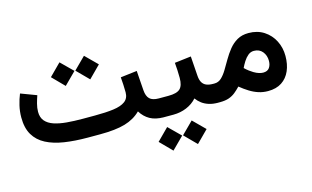

<svg xmlns="http://www.w3.org/2000/svg" viewBox="-89 -769 2022 1245"><g transform="rotate(-15 921.5 -147.0)"><path d="M538.6 -519.1 459.6 -440.4 538.6 -360.7 617.8 -440.4ZM374.1 -519.1 295.7 -440.4 374.1 -360.7 453.9 -440.4ZM733.3 -322.3Q735.3 -299.7 736.8 -271.8Q738.3 -243.8 738.3 -220.3Q738.3 -180.6 710.9 -160.3Q683.6 -140 632 -133.2Q580.5 -126.4 507.8 -126.4H426.3Q367.8 -126.4 318.7 -130.7Q269.5 -135.1 233.4 -147.2Q197.3 -159.4 177.1 -182.9Q157 -206.4 157 -244.7Q157 -270.8 164.6 -299.3Q172.3 -327.8 180.4 -350.5L74.8 -390.2Q60.8 -356.3 51.7 -317.4Q42.5 -278.4 42.5 -237.1Q42.5 -166.5 69.8 -120.5Q97.1 -74.5 147.8 -48.1Q198.4 -21.7 269 -10.8Q339.6 0 426.3 0H507.8Q612.8 0 676.5 -18.7Q740.1 -37.3 783.3 -80.1Q807.1 -41.2 843.8 -20.6Q880.6 0 936.3 0H947.8V-126.4H936.3Q894.2 -126.4 875.1 -144.9Q856 -163.5 853.3 -203.1L843.8 -335.5Z M927.2 -126.4V0H966.3V-126.4ZM1104.7 66.8 1025.7 145.5 1104.7 225.2 1183.9 145.5ZM940.2 66.8 861.8 145.5 940.2 225.2 1020 145.5ZM1096.3 -322.3Q1098.5 -297.8 1099.9 -272.2Q1101.3 -246.7 1101.3 -219.7Q1101.3 -168.3 1079.2 -147.3Q1057.1 -126.4 1001 -126.4H954.1V0H1001Q1047.3 0 1088.8 -17.2Q1130.3 -34.4 1158.7 -66.5Q1173.3 -46.4 1193.2 -31.5Q1213.1 -16.7 1239.5 -8.3Q1265.8 0 1299.3 0H1310.5V-126.4H1300.3Q1272.6 -126.4 1254.5 -134.5Q1236.5 -142.6 1227.1 -159.7Q1217.8 -176.9 1216.1 -203.1L1206.8 -335.5Z M1610.2 -264.8Q1647 -264.8 1667.9 -239.4Q1688.8 -214 1688.8 -177.2Q1688.8 -149.8 1675.8 -131.2Q1662.8 -112.7 1633.8 -112.7Q1621.7 -112.7 1606.2 -117.3Q1590.6 -121.9 1572.2 -132.7Q1559.9 -139.9 1546.3 -150.2Q1532.8 -160.4 1518.4 -174.2Q1527.8 -194.4 1541 -215.3Q1554.2 -236.2 1571.4 -250.5Q1588.7 -264.8 1610.2 -264.8ZM1633.6 11.2Q1688.9 11.2 1725.9 -13.2Q1763 -37.7 1781.8 -80.9Q1800.6 -124.1 1800.6 -180.4Q1800.6 -235.7 1776.9 -282.3Q1753.2 -328.9 1709.6 -357.2Q1665.9 -385.5 1606.4 -385.5Q1562.1 -385.5 1530 -366.9Q1497.9 -348.2 1474.2 -318.6Q1450.5 -289 1431.4 -256Q1412.3 -222.9 1394.4 -193.3Q1376.6 -163.7 1356.6 -145Q1336.6 -126.4 1310.1 -126.4H1291V0H1312.5Q1349.3 0 1373.7 -8.7Q1398 -17.4 1416.7 -32.5Q1435.4 -47.7 1454 -67.2Q1482.6 -43.8 1511.2 -26.1Q1539.7 -8.4 1569.9 1.4Q1600 11.2 1633.6 11.2Z"/></g></svg>

Font: Vazirmatn
Style: Regular
Weight: 400
Designer: Saber Rastikerdar
Foundry: Saber Rastikerdar
Version: Version 33.003;September 2, 2022;FontCreator 14.0.0.2862 64-